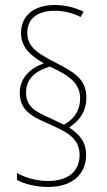

<svg xmlns="http://www.w3.org/2000/svg" viewBox="-20 -846 426 767"><path d="M59 -475C59 -407 106 -381 164 -356C234 -324 298 -301 298 -227C298 -165 256 -123 172 -123C126 -123 80 -136 48 -155V-127C75 -112 123 -99 172 -99C271 -99 324 -152 324 -227C324 -279 298 -309 256 -337C294 -361 325 -398 325 -456C325 -534 270 -560 200 -597C137 -630 89 -655 89 -715C89 -774 133 -803 199 -803C241 -803 280 -790 302 -778L314 -799C285 -814 244 -826 199 -826C111 -826 64 -779 64 -715C64 -655 104 -623 155 -593C104 -575 59 -537 59 -475ZM84 -476C84 -537 130 -565 179 -580C261 -543 300 -511 300 -453C300 -399 268 -364 235 -348L178 -375C121 -400 84 -421 84 -476Z"/></svg>

Font: Noto Sans Malayalam UI Condensed Thin
Style: Regular
Weight: 100
Width: 3
Designer: Jelle Bosma - Monotype Design Team
Foundry: Monotype Imaging Inc.
Version: Version 2.104